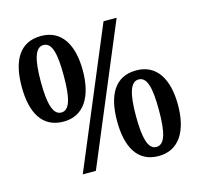

<svg xmlns="http://www.w3.org/2000/svg" viewBox="-106 -838 1001 962"><g transform="rotate(-15 394.5 -357.0)"><path d="M187 -280C293 -280 345 -369 345 -503C345 -637 293 -724 187 -724C75 -724 28 -637 28 -503C28 -369 75 -280 187 -280ZM210 0H278L577 -714H509ZM187 -327C143 -327 127 -391 127 -503C127 -614 143 -677 187 -677C232 -677 246 -614 246 -503C246 -391 232 -327 187 -327ZM602 10C709 10 761 -79 761 -213C761 -347 709 -434 603 -434C492 -434 445 -347 445 -213C445 -79 492 10 602 10ZM602 -37C559 -37 543 -101 543 -213C543 -324 559 -387 603 -387C648 -387 662 -324 662 -213C662 -101 648 -37 602 -37Z"/></g></svg>

Font: Noto Serif Tamil Condensed
Style: Bold
Weight: 700
Width: 3
Designer: Indian Type Foundry, Tom Grace, and the Monotype Design Team
Foundry: Monotype Imaging Inc.
Version: Version 2.004